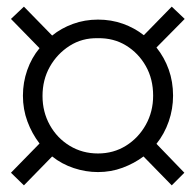

<svg xmlns="http://www.w3.org/2000/svg" viewBox="-20 -533 589 578"><path d="M52 25 13 -13 99 -101Q76 -131 62.5 -167.5Q49 -204 49 -245Q49 -285 62 -322Q75 -359 99 -388L13 -476L52 -513L137 -426Q164 -448 199.5 -461Q235 -474 275 -474Q315 -474 350 -461.5Q385 -449 413 -427L497 -513L536 -476L451 -390Q475 -360 488 -323.5Q501 -287 501 -245Q501 -205 488 -167.5Q475 -130 451 -100L535 -13L497 25L412 -62Q384 -41 349 -28Q314 -15 275 -15Q238 -15 202 -27Q166 -39 137 -62ZM275 -71Q322 -71 359.5 -94.5Q397 -118 419 -157.5Q441 -197 441 -245Q441 -295 419 -334Q397 -373 359.5 -396Q322 -419 274 -418Q227 -419 189.5 -395Q152 -371 130 -332Q108 -293 108 -244Q108 -196 130 -156.5Q152 -117 190 -94Q228 -71 275 -71Z"/></svg>

Font: Nunito Sans 7pt SemiCondensed Light
Style: Italic
Weight: 300
Width: 4
Italic angle: -9°
Designer: Vernon Adams
Foundry: Vernon Adams
Version: Version 3.101;gftools[0.9.27]